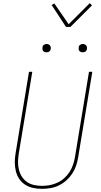

<svg xmlns="http://www.w3.org/2000/svg" viewBox="-20 -1191 640 1219"><path d="M246 8Q217 8 189.5 2Q162 -4 139.5 -18.5Q117 -33 102 -55.5Q87 -78 80.5 -105Q74 -132 74 -160.5Q74 -189 79 -218L164 -735H185L99 -215Q95 -189 94.5 -163.5Q94 -138 100 -114Q106 -90 119 -69.5Q132 -49 151.5 -35.5Q171 -22 196 -16.5Q221 -11 247 -11Q271 -11 295.5 -15.5Q320 -20 344 -31Q368 -42 388 -60Q408 -78 422 -100Q436 -122 444 -146Q452 -170 456 -194L545 -735H566L476 -191Q472 -165 463 -138.5Q454 -112 438 -88Q422 -64 400.5 -45Q379 -26 353 -13.5Q327 -1 299.5 3.5Q272 8 246 8ZM505 -859Q499 -859 493.5 -861Q488 -863 484 -867.5Q480 -872 479.5 -878.5Q479 -885 480 -891Q480 -896 482.5 -900Q485 -904 489 -906.5Q493 -909 497 -910.5Q501 -912 506 -912Q512 -912 517.5 -909.5Q523 -907 527 -902.5Q531 -898 532 -891.5Q533 -885 532 -879Q531 -874 528.5 -870Q526 -866 522.5 -863.5Q519 -861 514.5 -860Q510 -859 505 -859ZM275 -859Q269 -859 263.5 -861Q258 -863 254 -867.5Q250 -872 249.5 -878.5Q249 -885 250 -891Q250 -896 252.5 -900Q255 -904 259 -906.5Q263 -909 267 -910.5Q271 -912 276 -912Q282 -912 287.5 -909.5Q293 -907 297 -902.5Q301 -898 302 -891.5Q303 -885 302 -879Q301 -874 298.5 -870Q296 -866 292.5 -863.5Q289 -861 284.5 -860Q280 -859 275 -859ZM399 -1020 308 -1159 325 -1169 416 -1037 550 -1171 564 -1157 427 -1020Z"/></svg>

Font: Iosevka Thin Extended Oblique
Style: Regular
Weight: 100
Width: 7
Italic angle: -9°
Monospace: yes
Designer: Belleve Invis
Foundry: Belleve Invis
Version: Version 32.5.0; ttfautohint (v1.8.4)